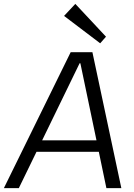

<svg xmlns="http://www.w3.org/2000/svg" viewBox="-49 -969 691 989"><path d="M315 -700H427L576 0H499L460 -187H139L48 0H-29ZM448 -246 365 -643H361L168 -246ZM497 -780 467 -746 281 -887 339 -949Z"/></svg>

Font: Pathway Extreme 8pt Thin 12pt Light
Style: Italic
Weight: 300
Italic angle: -8°
Version: Version 1.001;gftools[0.9.26]